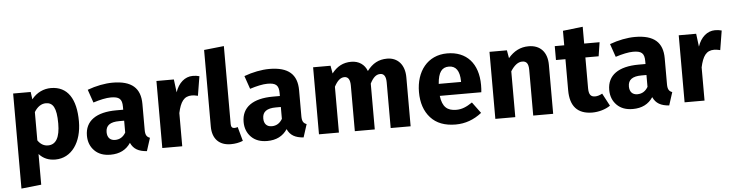

<svg xmlns="http://www.w3.org/2000/svg" viewBox="-54 -1026 5782 1515"><g transform="rotate(-5 2837.5 -268.5)"><path d="M362 -548C306 -548 250 -524 209 -472L201 -531H62V222L220 205V-38C253 -1 296 17 349 17C478 17 560 -102 560 -267C560 -444 495 -548 362 -548ZM301 -99C268 -99 241 -115 220 -146V-370C244 -410 276 -432 312 -432C368 -432 396 -390 396 -265C396 -154 364 -99 301 -99Z M1071 -360C1071 -485 1003 -548 851 -548C791 -548 718 -534 651 -509L687 -405C739 -422 791 -433 826 -433C893 -433 916 -414 916 -351V-328H862C701 -328 613 -265 613 -149C613 -100 629 -60 660 -29C691 2 733 17 786 17C858 17 911 -10 946 -63C969 -12 1009 9 1074 14L1107 -89C1082 -98 1071 -114 1071 -154ZM832 -96C793 -96 770 -120 770 -163C770 -216 805 -241 877 -241H916V-147C896 -113 868 -96 832 -96Z M1485 -546C1424 -546 1372 -501 1348 -428L1335 -531H1197V0H1355V-263C1374 -350 1402 -393 1465 -393C1477 -393 1493 -391 1513 -386L1538 -539C1522 -544 1504 -546 1485 -546Z M1739 17C1774 17 1806 11 1835 -1L1804 -113C1796 -110 1787 -108 1778 -108C1760 -108 1751 -119 1751 -141V-759L1593 -742V-135C1593 -38 1647 17 1739 17Z M2312 -360C2312 -485 2244 -548 2092 -548C2032 -548 1959 -534 1892 -509L1928 -405C1980 -422 2032 -433 2067 -433C2134 -433 2157 -414 2157 -351V-328H2103C1942 -328 1854 -265 1854 -149C1854 -100 1870 -60 1901 -29C1932 2 1974 17 2027 17C2099 17 2152 -10 2187 -63C2210 -12 2250 9 2315 14L2348 -89C2323 -98 2312 -114 2312 -154ZM2073 -96C2034 -96 2011 -120 2011 -163C2011 -216 2046 -241 2118 -241H2157V-147C2137 -113 2109 -96 2073 -96Z M3025 -548C2958 -548 2909 -521 2866 -464C2846 -517 2801 -548 2741 -548C2677 -548 2628 -522 2587 -469L2576 -531H2438V0H2596V-363C2620 -408 2645 -432 2677 -432C2707 -432 2722 -408 2722 -361V0H2880V-363C2904 -410 2928 -432 2961 -432C2991 -432 3006 -408 3006 -361V0H3164V-388C3164 -488 3109 -548 3025 -548Z M3746 -276C3746 -447 3654 -548 3501 -548C3344 -548 3253 -425 3253 -263C3253 -178 3276 -110 3322 -59C3368 -8 3434 17 3520 17C3596 17 3665 -8 3727 -57L3662 -145C3615 -113 3578 -98 3535 -98C3464 -98 3425 -130 3414 -219H3743C3745 -235 3746 -254 3746 -276ZM3591 -314H3414C3421 -406 3450 -443 3505 -443C3561 -443 3590 -402 3591 -321Z M4146 -548C4081 -548 4029 -521 3984 -468L3973 -531H3835V0H3993V-363C4022 -409 4053 -432 4085 -432C4118 -432 4135 -414 4135 -361V0H4293V-388C4293 -489 4238 -548 4146 -548Z M4692 -125C4672 -114 4653 -108 4635 -108C4600 -108 4585 -128 4585 -177V-421H4690L4707 -531H4585V-664L4427 -646V-531H4352V-421H4427V-175C4427 -48 4485 16 4601 17C4652 17 4706 2 4745 -25Z M5208 -360C5208 -485 5140 -548 4988 -548C4928 -548 4855 -534 4788 -509L4824 -405C4876 -422 4928 -433 4963 -433C5030 -433 5053 -414 5053 -351V-328H4999C4838 -328 4750 -265 4750 -149C4750 -100 4766 -60 4797 -29C4828 2 4870 17 4923 17C4995 17 5048 -10 5083 -63C5106 -12 5146 9 5211 14L5244 -89C5219 -98 5208 -114 5208 -154ZM4969 -96C4930 -96 4907 -120 4907 -163C4907 -216 4942 -241 5014 -241H5053V-147C5033 -113 5005 -96 4969 -96Z M5622 -546C5561 -546 5509 -501 5485 -428L5472 -531H5334V0H5492V-263C5511 -350 5539 -393 5602 -393C5614 -393 5630 -391 5650 -386L5675 -539C5659 -544 5641 -546 5622 -546Z"/></g></svg>

Font: Fira Sans
Style: Bold
Weight: 700
Designer: Carrois Corporate & Edenspiekermann AG
Foundry: Carrois Corporate GbR & Edenspiekermann AG
Version: Version 4.203